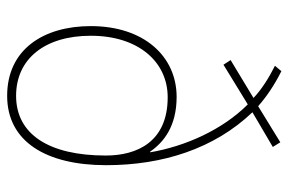

<svg xmlns="http://www.w3.org/2000/svg" viewBox="-155 -642 807 537"><g transform="rotate(90 248.5 -373.5)"><path d="M179 -757 164 -739C196 -723 230 -702 254 -679L148 -615L161 -595L272 -663C343 -592 389 -489 406 -390H404C378 -428 333 -464 251 -464C138 -464 53 -373 53 -224C53 -92 118 10 248 10C376 10 442 -99 442 -267C442 -425 396 -569 294 -676L391 -733L378 -754L277 -692C251 -715 219 -737 179 -757ZM252 -439C377 -439 415 -353 415 -266C415 -106 355 -15 248 -15C145 -15 80 -95 80 -224C80 -357 153 -439 252 -439Z"/></g></svg>

Font: Noto Sans Arabic UI SmCn Th
Style: Regular
Weight: 100
Width: 4
Designer: Monotype Design Team, Nadine Chahine and Nizar Qandah
Foundry: Monotype Imaging Inc.
Version: Version 2.010